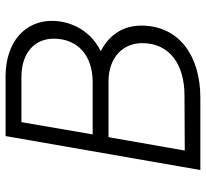

<svg xmlns="http://www.w3.org/2000/svg" viewBox="-45 -695 740 690"><g transform="rotate(-90 325.0 -350.0)"><path d="M59 0H319C467 0 578 -75 578 -212C578 -277 545 -328 486 -358C555 -391 595 -460 595 -534C595 -628 522 -699 397 -700H181ZM327 -57 129 -56 177 -330H377C465 -330 515 -277 515 -209C515 -111 439 -57 327 -57ZM187 -387 231 -643H393C483 -643 531 -593 531 -527C531 -443 473 -387 375 -387Z"/></g></svg>

Font: Fixel Display 20240404 Light
Style: Italic
Weight: 300
Italic angle: -10°
Designer: AlfaBravo + MacPaw
Foundry: Kyrylo Tkachov, Marchela Mozhyna, Serhii Makarenko, Maria Weinstein, Zakhar Kryvoshyya
Version: Version 1.211;Glyphs 3.2 (3225)